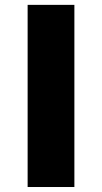

<svg xmlns="http://www.w3.org/2000/svg" viewBox="-20 -750 408 770"><path d="M90.8 0V-730.5H278.3V0Z"/></svg>

Font: GenEi M Gothic v2 Heavy
Style: Regular
Weight: 800
Version: Version 2.0